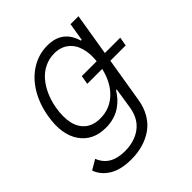

<svg xmlns="http://www.w3.org/2000/svg" viewBox="-206 -695 1054 1054"><g transform="rotate(-45 320.5 -168.5)"><path d="M212 215.9Q132.1 215.9 82.9 186.1Q33.7 156.2 16 106.5L73.5 72.8Q106.5 159.1 218.8 159.1Q293.7 159.1 344.3 121.6Q394.9 84.2 407.3 10.3L426.5 -112.6H420.8Q408.7 -92 392.9 -74.4Q377.1 -56.8 354.8 -40.7Q332.4 -24.5 301.8 -15.1Q271.3 -5.7 236.2 -5.7Q136.4 -5.7 86.1 -78.1Q35.9 -150.6 56.5 -274.1Q70 -356.2 108.3 -419.6Q146.7 -483 203.8 -517.9Q261 -552.9 327.8 -552.9Q444.6 -552.9 476.9 -441.4H483.3L500.4 -545.5H562.1L521.7 -300.1H641L632.1 -248.9H513.1L469.8 14.2Q461.3 65 438 104Q414.8 143.1 380.3 167.3Q345.9 191.4 303.4 203.7Q261 215.9 212 215.9ZM250.4 -63.6Q323.5 -63.6 376.4 -112.7Q429.3 -161.9 449.6 -248.9H333.8L342.7 -300.1H458.1Q464.1 -358 450.8 -401.6Q437.5 -445.3 404.8 -470.3Q372.2 -495.4 323.5 -495.4Q283.4 -495.4 248.4 -478.3Q213.4 -461.3 187.9 -431.3Q162.3 -401.3 144.9 -361.5Q127.5 -321.7 119.7 -275.2Q109.4 -212 120 -164.8Q130.7 -117.5 163.9 -90.6Q197.1 -63.6 250.4 -63.6Z"/></g></svg>

Font: Karasuma Gothic
Style: Light Italic
Weight: 300
Italic angle: 9.39998°
Designer: Rasmus Andersson / Ryoko Nishizuka
Foundry: rsms
Version: Version 1.00